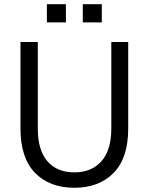

<svg xmlns="http://www.w3.org/2000/svg" viewBox="-20 -879 704 909"><path d="M77 -270V-680H159V-270Q159 -168 204.5 -115.5Q250 -63 332 -63Q414 -63 460.5 -116Q507 -169 507 -270V-680H587V-270Q587 -131 518 -60.5Q449 10 332 10Q215 10 146 -60.5Q77 -131 77 -270ZM202 -859H292V-773H202ZM372 -859H462V-773H372Z"/></svg>

Font: TASA Orbiter VF Text
Style: Regular
Weight: 400
Designer: Weizhong Zhang
Foundry: 本地遙控
Version: Version 1.001;Glyphs 3.2 (3192)